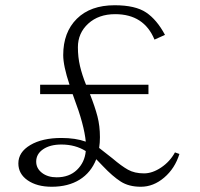

<svg xmlns="http://www.w3.org/2000/svg" viewBox="-20 -702 764 732"><path d="M664 -115Q647 -60 606 -25Q565 10 517 10Q471 10 440 -10Q409 -30 373 -68L347 -95Q327 -44 283.5 -17Q240 10 177 10Q121 10 85.5 -14.5Q50 -39 50 -79Q50 -122 95.5 -149Q141 -176 214 -176Q268 -176 307 -162Q301 -226 262 -329L257 -343H133V-379H245Q221 -451 221 -492Q221 -579 273 -630.5Q325 -682 417 -682Q496 -682 537 -654.5Q578 -627 609 -569L569 -551Q529 -648 419 -648Q356 -648 316.5 -612Q277 -576 277 -522Q277 -484 285 -450Q293 -416 308 -379H546V-343H323Q342 -295 351.5 -258.5Q361 -222 361 -179Q361 -158 358 -138Q369 -130 409 -98Q443 -69 468 -55Q493 -41 529 -41Q561 -41 594.5 -63.5Q628 -86 647 -121ZM307 -126Q267 -151 214 -151Q171 -151 144.5 -133Q118 -115 118 -86Q118 -60 140 -43Q162 -26 196 -26Q244 -26 273.5 -54.5Q303 -83 307 -126Z"/></svg>

Font: Fahkwang ExtraLight
Style: Regular
Weight: 275
Designer: Suppakit Chalermlarp | Katatrad Co.,Ltd.
Foundry: Cadson Demak Co.,Ltd.
Version: Version 1.000; ttfautohint (v1.6)